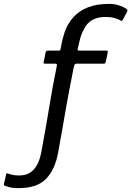

<svg xmlns="http://www.w3.org/2000/svg" viewBox="-174 -732 674 986"><path d="M-78 234Q-112 234 -131 228Q-150 222 -149 222Q-156 219 -153 208Q-152 204 -149.5 195Q-147 186 -145.5 176.5Q-144 167 -143 164Q-141 158 -139.5 158Q-138 158 -133 159Q-118 165 -104.5 167Q-91 169 -75 169Q-29 169 -1.5 139.5Q26 110 37 55Q50 -14 60 -71Q70 -128 78.5 -180Q87 -232 96.5 -284.5Q106 -337 118 -395Q120 -405 111 -405Q97 -405 83.5 -405Q70 -405 57 -405Q53 -405 51 -407Q49 -409 50 -414Q53 -426 55.5 -438Q58 -450 60 -462Q61 -468 64.5 -470Q68 -472 73 -472Q95 -472 105.5 -472Q116 -472 128 -472Q136 -472 137 -480Q144 -523 157.5 -565.5Q171 -608 204 -645Q232 -676 277 -694Q322 -712 386 -712Q416 -712 439.5 -703.5Q463 -695 473 -688Q480 -684 480.5 -680.5Q481 -677 479 -672Q474 -662 468.5 -652.5Q463 -643 458 -633Q455 -626 452 -625Q449 -624 445 -627Q434 -634 414 -639.5Q394 -645 368 -645Q328 -645 300 -629.5Q272 -614 256 -580Q244 -559 237 -531.5Q230 -504 225 -481Q223 -472 231 -472Q257 -472 294 -472Q331 -472 373 -472Q378 -472 379 -470.5Q380 -469 379 -461Q378 -456 375 -441Q372 -426 369 -415Q369 -409 366 -407Q363 -405 357 -405Q329 -405 308 -405Q287 -405 266 -405Q245 -405 217 -405Q215 -405 211.5 -402.5Q208 -400 207 -395Q206 -391 204 -382.5Q202 -374 200.5 -365.5Q199 -357 198 -352Q189 -308 180.5 -263Q172 -218 163.5 -169Q155 -120 145.5 -65.5Q136 -11 124 54Q108 140 62 187Q16 234 -78 234Z"/></svg>

Font: Glory Thin Medium
Style: Italic
Weight: 500
Italic angle: -12°
Version: Version 1.011